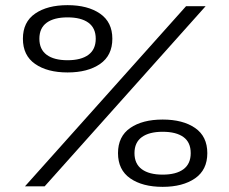

<svg xmlns="http://www.w3.org/2000/svg" viewBox="-20 -724 890 746"><path d="M416.5 -573.5Q416.5 -508.5 368.8 -475.5Q321 -442.5 242.5 -442.5Q164 -442.5 116.5 -475.5Q69 -508.5 69 -573.5Q69 -638.5 116.5 -671.2Q164 -704 242.5 -704Q321 -704 368.8 -671Q416.5 -638 416.5 -573.5ZM779 -700 153.5 0H77L703 -700ZM161.5 -511Q190 -490 242.5 -490Q295 -490 323.5 -511Q352 -532 352 -573.5Q352 -615 323.5 -635.8Q295 -656.5 242.5 -656.5Q190 -656.5 161.5 -635.8Q133 -615 133 -573.5Q133 -532 161.5 -511ZM612 2Q533.5 2 486 -31Q438.5 -64 438.5 -129Q438.5 -194 486 -226.8Q533.5 -259.5 612 -259.5Q690.5 -259.5 738 -226.8Q785.5 -194 785.5 -129Q785.5 -64 737.8 -31Q690 2 612 2ZM721 -129Q721 -171 692.8 -191.5Q664.5 -212 612 -212Q559.5 -212 531 -191.2Q502.5 -170.5 502.5 -129Q502.5 -87.5 531 -66.5Q559.5 -45.5 612 -45.5Q664.5 -45.5 692.8 -66.5Q721 -87.5 721 -129Z"/></svg>

Font: League Mono Wide
Style: Regular
Weight: 400
Width: 8
Designer: Tyler Finck
Foundry: The League of Moveable Type / Tyler Finck
Version: Version 2.210